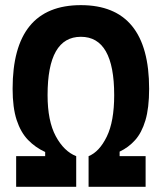

<svg xmlns="http://www.w3.org/2000/svg" viewBox="-20 -723 626 743"><path d="M42.5 0V-118.7H154.8V-134.8Q116.7 -152.3 88.4 -181.6Q60.1 -210.9 44.4 -258.8Q28.8 -306.6 28.8 -379.4Q28.8 -703.1 293 -703.1Q557.1 -703.1 557.1 -379.4Q557.1 -305.2 542.7 -257.1Q528.3 -209 502.7 -180.7Q477.1 -152.3 442.9 -136.2V-118.7H543.5V0H322.8V-118.7Q364.3 -135.3 393.1 -194.1Q421.9 -252.9 421.9 -355Q421.9 -580.6 293 -580.6Q164.1 -580.6 164.1 -355Q164.1 -254.9 195.8 -196Q227.5 -137.2 274.9 -118.7V0Z"/></svg>

Font: Cascadia Code PL
Style: Bold
Weight: 700
Monospace: yes
Designer: Aaron Bell
Foundry: Saja Typeworks
Version: Version 2404.023; ttfautohint (v1.8.4)